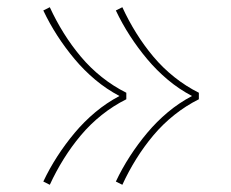

<svg xmlns="http://www.w3.org/2000/svg" viewBox="-20 -606 640 532"><path d="M319 -94 301 -103Q318 -139 340 -173Q362 -207 388 -238Q414 -269 445 -295Q476 -321 512 -340Q476 -359 445 -385Q414 -411 388 -442Q362 -473 340 -507Q318 -541 301 -577L319 -586Q336 -549 357.5 -514.5Q379 -480 405 -449Q431 -418 463 -392.5Q495 -367 531 -349V-331Q495 -313 463 -287.5Q431 -262 405 -231Q379 -200 357.5 -165.5Q336 -131 319 -94ZM118 -94 100 -103Q117 -139 139 -173Q161 -207 187 -238Q213 -269 244 -295Q275 -321 311 -340Q275 -359 244 -385Q213 -411 187 -442Q161 -473 139 -507Q117 -541 100 -577L118 -586Q135 -549 156.5 -514.5Q178 -480 204 -449Q230 -418 262 -392.5Q294 -367 330 -349V-331Q294 -313 262 -287.5Q230 -262 204 -231Q178 -200 156.5 -165.5Q135 -131 118 -94Z"/></svg>

Font: Iosevka Curly Thin Extended
Style: Regular
Weight: 100
Width: 7
Monospace: yes
Designer: Belleve Invis
Foundry: Belleve Invis
Version: Version 11.1.0; ttfautohint (v1.8.3)